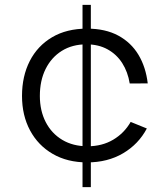

<svg xmlns="http://www.w3.org/2000/svg" viewBox="-20 -772 686 792"><path d="M320.4 -752H354.7V0H320.4ZM585.7 -242Q551.4 -177.2 487.7 -139.7Q424 -102.1 339.5 -102.1Q258 -102.1 197.6 -137.1Q137.2 -172.1 104 -234Q70.8 -295.9 70.8 -376.4Q70.8 -457.6 102.8 -520.3Q134.8 -582.9 194.9 -618.4Q255 -653.9 339.1 -653.9Q414.6 -653.9 467.7 -625.3Q520.7 -596.7 551.2 -545.9Q581.6 -495.1 589.4 -428L515.1 -427.6Q507.4 -475.3 484.2 -511.7Q461 -548 423.6 -568.5Q386.3 -589.1 336.2 -589.1Q278.2 -589.1 235 -562.2Q191.9 -535.3 168.1 -487.4Q144.4 -439.5 144.4 -376.4Q144.4 -315.4 168.6 -268.4Q192.7 -221.5 237 -195Q281.2 -168.6 341.2 -168.6Q401.1 -168.6 446.9 -195.7Q492.7 -222.9 519 -269.1Z"/></svg>

Font: Hepta Slab ExtraLight
Style: Regular
Weight: 200
Designer: Michael LaGattuta
Foundry: Michael LaGattuta
Version: Version 1.100